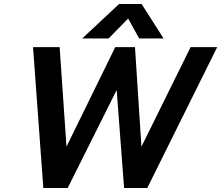

<svg xmlns="http://www.w3.org/2000/svg" viewBox="-20 -933 1098 953"><path d="M571 -913H683L792 -742H671L616 -841L519 -742H388ZM144 -699H276L310 -205L552 -699H650L682 -205L926 -699H1058L711 0H596L559 -486L316 0H195Z"/></svg>

Font: Prompt Medium
Style: Italic
Weight: 500
Italic angle: -12°
Designer: Katatrad Team
Foundry: CadsonDemak
Version: Version 1.001